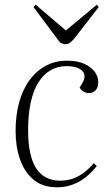

<svg xmlns="http://www.w3.org/2000/svg" viewBox="-20 -779 475 813"><path d="M264 -522Q308 -522 337.5 -508.5Q367 -495 381.5 -474.5Q396 -454 396 -432Q396 -409 385 -397Q374 -385 357 -385Q343 -385 333 -391.5Q323 -398 317 -408L328 -426Q341 -448 337 -464Q333 -480 313 -489.5Q293 -499 261 -499Q225 -499 195 -482Q165 -465 143.5 -431.5Q122 -398 110.5 -347Q99 -296 99 -226Q99 -156 114 -108.5Q129 -61 159.5 -37.5Q190 -14 235 -14Q260 -14 283.5 -21Q307 -28 330.5 -44.5Q354 -61 377 -88L390 -76Q375 -57 357 -40.5Q339 -24 318.5 -12Q298 0 274 7Q250 14 221 14Q160 14 121.5 -18.5Q83 -51 64.5 -105Q46 -159 46 -223Q46 -290 61 -345Q76 -400 105 -439.5Q134 -479 174 -500.5Q214 -522 264 -522ZM122 -749 131 -759 259 -650 390 -759 398 -749 293 -614Q285 -605 277 -598.5Q269 -592 257 -592Q252 -592 245.5 -594Q239 -596 234 -599Z"/></svg>

Font: Literata 60pt ExtraLight
Style: Italic
Weight: 250
Italic angle: -2°
Designer: Latin by Veronika Burian and Jose Scaglione. Greek by Irene Vlachou. Cyrillic by Vera Evstafieva
Foundry: TypeTogether
Version: Version 3.103;gftools[0.9.29]